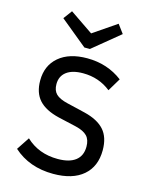

<svg xmlns="http://www.w3.org/2000/svg" viewBox="-132 -978 844 1074"><g transform="rotate(15 290.0 -441.0)"><path d="M282 12Q143 12 51 -71L100 -145Q174 -75 285 -75Q352 -75 387.5 -102.5Q423 -130 423 -183Q423 -223 402.5 -244.5Q382 -266 336 -277L231 -301Q152 -320 114.5 -361.5Q77 -403 77 -474Q77 -561 136.5 -611.5Q196 -662 300 -662Q417 -662 505 -595L460 -520Q391 -575 299 -575Q237 -575 203.5 -549.5Q170 -524 170 -478Q170 -441 190.5 -421Q211 -401 258 -390L363 -365Q441 -346 478.5 -304Q516 -262 516 -187Q516 -93 455 -40.5Q394 12 282 12ZM268 -716 112 -844 149 -894 284 -802 419 -894 456 -844 300 -716Z"/></g></svg>

Font: Sometype Mono Medium
Style: Regular
Weight: 500
Monospace: yes
Designer: Ryoichi Tsunekawa
Foundry: Dharma Type
Version: Version 1.000; ttfautohint (v1.8.3)